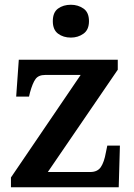

<svg xmlns="http://www.w3.org/2000/svg" viewBox="-20 -787 563 807"><path d="M26 0V-41L319 -472H170Q142 -472 129.5 -455Q117 -438 106 -398L102 -381H48L59 -536H475V-494L181 -64H359Q390 -64 404 -85Q418 -106 425 -146L431 -175H484L479 0ZM278 -629Q246 -629 224 -645.5Q202 -662 202 -698Q202 -735 224 -751Q246 -767 278 -767Q308 -767 331 -751Q354 -735 354 -698Q354 -662 331 -645.5Q308 -629 278 -629Z"/></svg>

Font: Noto Naskh Arabic UI Semi
Style: Bold
Weight: 700
Designer: Monotype Design Team, David Williams, Mohamad Dakak and Nizar Qandah
Foundry: Monotype Imaging Inc.
Version: Version 2.014; ttfautohint (v1.8.4.7-5d5b)